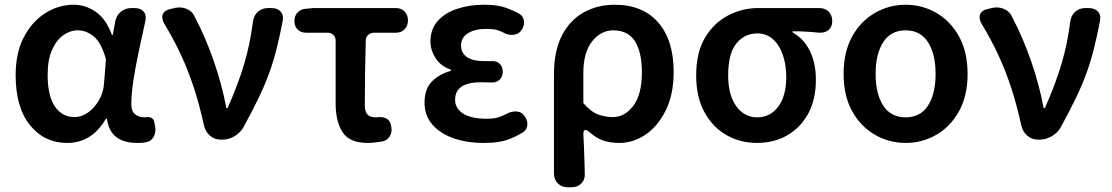

<svg xmlns="http://www.w3.org/2000/svg" viewBox="-20 -589 4691 810"><path d="M264 14Q167 14 106.5 -61Q46 -136 46 -272Q46 -366 80.5 -432Q115 -498 171 -533.5Q227 -569 291 -569Q340 -569 383.5 -539.5Q427 -510 452 -442H456L466 -498Q471 -524 490 -539.5Q509 -555 534 -555H548Q574 -555 586.5 -539.5Q599 -524 593 -499Q579 -436 565.5 -372.5Q552 -309 543 -251.5Q534 -194 534 -148Q534 -120 550 -107Q566 -94 589 -94Q596 -94 599 -95Q611 -96 620 -91Q629 -86 631 -73L635 -52Q638 -30 628 -11.5Q618 7 596 11Q592 12 583.5 13Q575 14 558 14Q504 14 471.5 -10Q439 -34 431 -88H427Q367 14 264 14ZM294 -95Q324 -95 351.5 -114.5Q379 -134 398 -167Q417 -200 419 -239L427 -339Q408 -408 376.5 -434.5Q345 -461 308 -461Q276 -461 247 -440.5Q218 -420 199.5 -378.5Q181 -337 181 -273Q181 -185 211.5 -140Q242 -95 294 -95Z M911 0Q885 0 866 -16.5Q847 -33 841 -58Q821 -149 797 -221.5Q773 -294 743 -358.5Q713 -423 673 -489Q660 -512 667 -529Q674 -546 699 -551L720 -556Q745 -561 768.5 -551Q792 -541 802 -517Q846 -434 881 -334Q916 -234 935 -133H940Q985 -234 1010.5 -320.5Q1036 -407 1047 -497Q1050 -523 1067.5 -539Q1085 -555 1111 -555H1125Q1151 -555 1164.5 -539.5Q1178 -524 1172 -498Q1160 -435 1146.5 -381.5Q1133 -328 1114.5 -277.5Q1096 -227 1069.5 -172.5Q1043 -118 1007 -52Q994 -29 969.5 -14.5Q945 0 919 0Z M1531 14Q1455 14 1425.5 -31Q1396 -76 1396 -152V-418Q1396 -432 1386.5 -441.5Q1377 -451 1363 -451H1271Q1249 -451 1235.5 -464.5Q1222 -478 1222 -500Q1222 -522 1235.5 -536.5Q1249 -551 1271 -552L1302 -555H1650Q1673 -555 1687 -540.5Q1701 -526 1701 -503Q1701 -480 1687 -465.5Q1673 -451 1650 -451H1557Q1543 -451 1533 -441.5Q1523 -432 1523 -418Q1521 -345 1520 -278Q1519 -211 1519 -146Q1519 -117 1530.5 -105.5Q1542 -94 1563 -94Q1575 -94 1579 -95Q1599 -96 1612.5 -87.5Q1626 -79 1630 -59L1631 -53Q1635 -31 1624 -13.5Q1613 4 1592 8Q1585 9 1566 11.5Q1547 14 1531 14Z M2019 14Q1949 14 1892.5 -6Q1836 -26 1803.5 -64Q1771 -102 1771 -156Q1771 -214 1802.5 -245.5Q1834 -277 1882 -290V-295Q1839 -310 1817.5 -344Q1796 -378 1796 -414Q1796 -467 1827.5 -501.5Q1859 -536 1910.5 -552.5Q1962 -569 2022 -569Q2072 -569 2102 -560Q2132 -551 2165 -534Q2185 -525 2189.5 -505.5Q2194 -486 2183 -466Q2172 -448 2153.5 -443.5Q2135 -439 2115 -446Q2094 -457 2078.5 -462Q2063 -467 2028 -467Q1984 -467 1954.5 -449Q1925 -431 1925 -397Q1925 -366 1949.5 -348.5Q1974 -331 2026 -331Q2036 -331 2042 -331Q2048 -331 2053 -331Q2074 -333 2087.5 -320.5Q2101 -308 2101 -285Q2100 -264 2087 -252Q2074 -240 2053 -241Q2046 -241 2033 -241.5Q2020 -242 2009 -242Q1900 -242 1900 -168Q1900 -131 1934.5 -109.5Q1969 -88 2032 -88Q2064 -88 2082.5 -94Q2101 -100 2126 -113Q2146 -121 2165 -118Q2184 -115 2196 -95Q2208 -76 2204 -56.5Q2200 -37 2180 -27Q2154 -12 2131 -3Q2108 6 2082 10Q2056 14 2019 14Z M2375 201Q2349 201 2333 184.5Q2317 168 2317 142V-274Q2317 -375 2351 -440Q2385 -505 2443 -537Q2501 -569 2573 -569Q2692 -569 2757 -494Q2822 -419 2822 -286Q2822 -191 2789 -124Q2756 -57 2704 -21.5Q2652 14 2593 14Q2553 14 2523.5 3.5Q2494 -7 2464 -34Q2441 -51 2441 -24Q2443 15 2444 39.5Q2445 64 2445.5 86Q2446 108 2447 142Q2449 168 2433 184.5Q2417 201 2391 201ZM2565 -95Q2616 -95 2652 -143Q2688 -191 2688 -284Q2688 -368 2659 -414.5Q2630 -461 2567 -461Q2515 -461 2478 -414.5Q2441 -368 2441 -281V-154Q2473 -117 2503.5 -106Q2534 -95 2565 -95Z M3173 14Q3103 14 3045 -19Q2987 -52 2952 -115.5Q2917 -179 2917 -271Q2917 -368 2954.5 -430.5Q2992 -493 3052 -524Q3112 -555 3179 -555H3436Q3461 -555 3476 -540Q3491 -525 3491 -500Q3491 -476 3476 -463Q3461 -450 3436 -451Q3418 -453 3404 -454Q3390 -455 3372 -456Q3354 -457 3324 -457V-452Q3371 -426 3396.5 -374.5Q3422 -323 3422 -252Q3422 -169 3389.5 -109.5Q3357 -50 3301 -18Q3245 14 3173 14ZM3174 -94Q3230 -94 3263.5 -139.5Q3297 -185 3297 -264Q3297 -314 3283 -356Q3269 -398 3241.5 -423Q3214 -448 3175 -448Q3121 -448 3086.5 -405.5Q3052 -363 3052 -271Q3052 -188 3086 -141Q3120 -94 3174 -94Z M3801 14Q3731 14 3671 -20.5Q3611 -55 3575 -120Q3539 -185 3539 -277Q3539 -370 3575 -435Q3611 -500 3671 -534.5Q3731 -569 3801 -569Q3871 -569 3930.5 -534.5Q3990 -500 4026 -435Q4062 -370 4062 -277Q4062 -185 4026 -120Q3990 -55 3930.5 -20.5Q3871 14 3801 14ZM3801 -94Q3863 -94 3895 -143.5Q3927 -193 3927 -277Q3927 -361 3895 -411Q3863 -461 3801 -461Q3738 -461 3706 -411Q3674 -361 3674 -277Q3674 -193 3706 -143.5Q3738 -94 3801 -94Z M4359 0Q4333 0 4314 -16.5Q4295 -33 4289 -58Q4269 -149 4245 -221.5Q4221 -294 4191 -358.5Q4161 -423 4121 -489Q4108 -512 4115 -529Q4122 -546 4147 -551L4168 -556Q4193 -561 4216.5 -551Q4240 -541 4250 -517Q4294 -434 4329 -334Q4364 -234 4383 -133H4388Q4433 -234 4458.5 -320.5Q4484 -407 4495 -497Q4498 -523 4515.5 -539Q4533 -555 4559 -555H4573Q4599 -555 4612.5 -539.5Q4626 -524 4620 -498Q4608 -435 4594.5 -381.5Q4581 -328 4562.5 -277.5Q4544 -227 4517.5 -172.5Q4491 -118 4455 -52Q4442 -29 4417.5 -14.5Q4393 0 4367 0Z"/></svg>

Font: Chiron GoRound TC SB
Style: Regular
Weight: 500
Designer: Ryoko NISHIZUKA 西塚涼子 (kana, bopomofo & ideographs); Paul D. Hunt (Latin, Greek & Cyrillic); Sandoll Communications 산돌커뮤니
Foundry: Adobe
Version: Version 1.000;hotconv 1.1.1;makeotfexe 2.6.0